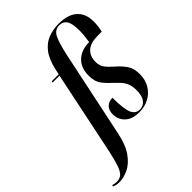

<svg xmlns="http://www.w3.org/2000/svg" viewBox="-419 -889 1249 1249"><g transform="rotate(-45 205.5 -264.5)"><path d="M-82 240Q-99 240 -111.5 237Q-124 234 -133 230L-129 220Q-113 226 -93 226Q-65 226 -47.5 210.5Q-30 195 -16.5 156Q-3 117 12 47L131 -526H68L70 -536H134L142 -574Q159 -650 192 -692.5Q225 -735 269.5 -752Q314 -769 365 -769Q451 -769 494.5 -729.5Q538 -690 538 -618Q538 -597 535.5 -577Q533 -557 528 -534H490Q424 -534 392 -504.5Q360 -475 360 -425Q360 -388 377.5 -364.5Q395 -341 432 -309Q462 -283 485 -250.5Q508 -218 508 -163Q508 -112 485 -73Q462 -34 422 -12Q382 10 330 10Q266 10 232 -22.5Q198 -55 198 -103Q198 -141 219 -161Q240 -181 273 -181Q273 -78 290 -39Q307 0 345 0Q378 0 398.5 -26Q419 -52 419 -104Q419 -141 409 -165.5Q399 -190 381.5 -209Q364 -228 343 -248Q308 -279 286.5 -309Q265 -339 265 -392Q265 -464 308 -504Q351 -544 422 -544Q426 -573 428.5 -594Q431 -615 431 -637Q431 -707 413.5 -733Q396 -759 363 -759Q319 -759 299 -717Q279 -675 259 -582L135 8Q117 97 80.5 148Q44 199 0.5 219.5Q-43 240 -82 240Z"/></g></svg>

Font: Noto Serif Display ExtraCondensed SemiBold
Style: Italic
Weight: 600
Width: 2
Italic angle: -12°
Designer: Monotype Design Team
Foundry: Monotype Imaging Inc.
Version: Version 2.009